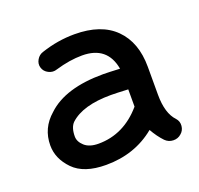

<svg xmlns="http://www.w3.org/2000/svg" viewBox="-83 -497 619 596"><g transform="rotate(-20 226.5 -198.5)"><path d="M173 9Q100 9 65 -27Q30 -63 30 -107Q30 -164 74 -202Q134 -259 260 -259Q275 -259 315 -257Q301 -336 218 -336Q177 -336 130 -322Q116 -317 102 -324Q88 -331 84 -345Q80 -358 87.5 -371Q95 -384 109 -388Q163 -406 218 -406Q306 -406 352 -360Q398 -314 398 -233V-141Q398 -79 425 -51Q435 -40 433.5 -25Q432 -10 421 -1Q410 9 394.5 8.5Q379 8 368 -3Q350 -22 336 -47Q268 9 173 9ZM317 -131V-188Q277 -190 260 -190Q167 -190 125 -151Q111 -137 111 -107Q111 -90 127 -75.5Q143 -61 173 -61Q257 -61 317 -131Z"/></g></svg>

Font: Hoogli Semibold
Style: Regular
Weight: 600
Designer: Anand Singh Naorem
Foundry: Brand New Type
Version: Version 1.00 b007